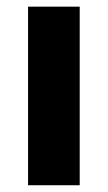

<svg xmlns="http://www.w3.org/2000/svg" viewBox="-20 -548 319 568"><path d="M215.8 -528.3V0H63V-528.3Z"/></svg>

Font: Roboto ExtraBold
Style: Regular
Weight: 800
Designer: Christian Robertson
Foundry: Google
Version: Version 3.009; 2024